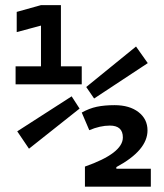

<svg xmlns="http://www.w3.org/2000/svg" viewBox="-20 -713 626 734"><path d="M304.7 0.5V-76.2Q449.7 -127 449.7 -187.5Q449.7 -232.9 399.9 -232.9Q362.8 -232.9 321.3 -215.3L292.5 -282.7Q321.3 -298.8 350.3 -304.9Q379.4 -311 418 -311Q475.1 -311 509.5 -284.4Q543.9 -257.8 543.9 -214.4Q543.9 -138.2 424.8 -74.2V-67.9H556.6V0.5ZM39.6 -390.6V-459.5H136.7V-615.2L43.9 -590.3V-667.5L136.7 -693.4H212.9V-459.5H292.5V-390.6ZM90.8 -144.5 45.9 -210.9 253.9 -344.7 284.2 -297.9ZM339.8 -336.4 309.6 -380.4 500 -535.2 544.9 -471.7Z"/></svg>

Font: Cascadia Mono PL
Style: Regular
Weight: 400
Monospace: yes
Designer: Aaron Bell
Foundry: Saja Typeworks
Version: Version 2404.023; ttfautohint (v1.8.4)